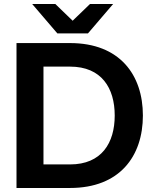

<svg xmlns="http://www.w3.org/2000/svg" viewBox="-20 -934 762 954"><path d="M62 0H328C575 0 690 -158 690 -360C690 -562 575 -720 328 -720H62ZM265 -768H417L542 -914H427L341 -831L255 -914H140ZM196 -117V-603H328C485 -603 550 -496 550 -360C550 -224 485 -117 328 -117Z"/></svg>

Font: Aspekta 600
Style: Regular
Weight: 600
Designer: Ivo Dolenc
Version: Version 2.100